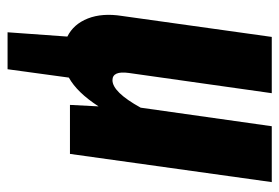

<svg xmlns="http://www.w3.org/2000/svg" viewBox="-135 -436 735 505"><g transform="rotate(90 232.5 -183.5)"><path d="M312 -530.8H459L384.8 0H255.9L259.8 -75.2Q223.1 -18.6 184.1 2.9L162.1 164.1H64.9L76.2 6.8Q43.5 -9.3 28.6 -47.1Q13.7 -85 22 -137.2L77.1 -530.8H225.1L171.9 -154.8Q166 -111.8 190.9 -111.8Q222.2 -111.8 263.2 -186Z"/></g></svg>

Font: Fira Sans Compressed
Style: Bold Italic
Weight: 700
Width: 3
Italic angle: -8°
Designer: Carrois Corporate & Edenspiekermann AG
Foundry: Carrois Corporate GbR & Edenspiekermann AG
Version: Version 4.203;PS 004.203;hotconv 1.0.88;makeotf.lib2.5.64775